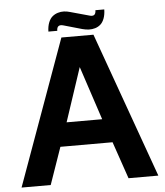

<svg xmlns="http://www.w3.org/2000/svg" viewBox="-59 -938 850 990"><g transform="rotate(-5 366.0 -443.0)"><path d="M220.2 -789.1Q220.7 -815.9 228.5 -835.7Q236.3 -855.5 248.8 -866Q261.2 -876.5 277.1 -881.3Q293 -886.2 308.8 -885.5Q324.7 -884.8 340.8 -879.9L438 -853Q471.2 -842.8 471.2 -877.9H517.1Q516.6 -851.1 509.3 -831.5Q502 -812 490 -801.3Q478 -790.5 461.9 -785.6Q445.8 -780.8 429.2 -781.5Q412.6 -782.2 395 -787.1L300.8 -814Q266.1 -824.2 266.1 -789.1ZM565.9 0 500 -191.9H230L163.1 0H12.2L284.2 -752.9H450.2L720.2 0ZM365.2 -592.8 272.9 -314.9H457Z"/></g></svg>

Font: Standard
Style: Bold
Weight: 400
Designer: Bryce Wilner
Version: Version 2.000;PS 2.0;hotconv 16.6.51;makeotf.lib2.5.65220 DE